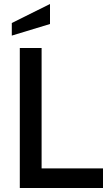

<svg xmlns="http://www.w3.org/2000/svg" viewBox="-20 -940 541 960"><path d="M79 -700H188V-98H495V0H79ZM39 -825 230 -920V-820L39 -762Z"/></svg>

Font: Cabin Medium
Style: Regular
Weight: 500
Designer: Pablo Impallari
Foundry: Pablo Impallari. http://www.impallari.com Igino Marini. http://www.ikern.com
Version: Version 2.001